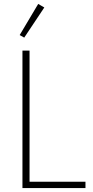

<svg xmlns="http://www.w3.org/2000/svg" viewBox="-20 -955 474 975"><path d="M94 0V-698H130V-32H414V0ZM103 -764 80 -777 174 -935 205 -917Z"/></svg>

Font: IBM Plex Sans Condensed ExtraLight
Style: Regular
Weight: 200
Width: 3
Designer: Mike Abbink, Paul van der Laan, Pieter van Rosmalen
Foundry: Bold Monday
Version: Version 1.3